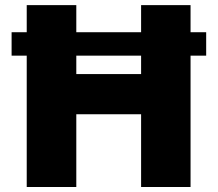

<svg xmlns="http://www.w3.org/2000/svg" viewBox="-20 -748 871 768"><path d="M804.7 -619.1V-525.4H26.4V-619.1ZM86.9 0V-727.5H285.2V-451.7H544.4V-727.5H742.2V0H544.4V-291H285.2V0Z"/></svg>

Font: Inter 16pt Black
Style: Regular
Weight: 900
Version: Version 4.001;git-66647c0bb